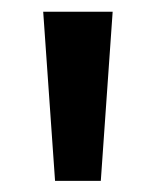

<svg xmlns="http://www.w3.org/2000/svg" viewBox="-20 -782 270 332"><path d="M154.3 -469.2 174.8 -761.7H54.7L75.2 -469.2Z"/></svg>

Font: Winston Medium
Style: Regular
Weight: 500
Designer: Vernon Adams, Kim Jin-seong, David Berlow, Cristiano Sobral
Foundry: The Winston Project Authors
Version: Version 3.004